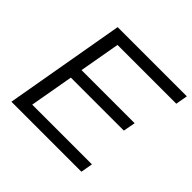

<svg xmlns="http://www.w3.org/2000/svg" viewBox="-170 -858 1030 1030"><g transform="rotate(45 345.5 -343.0)"><path d="M46 0 166 -686H691L679 -618H233L192 -386H595L582 -317H180L136 -68H589L577 0Z"/></g></svg>

Font: Archivo SemiBold Light
Style: Italic
Weight: 300
Italic angle: -10°
Version: Version 2.001